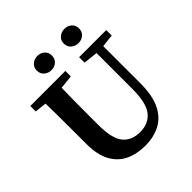

<svg xmlns="http://www.w3.org/2000/svg" viewBox="-213 -932 1096 1096"><g transform="rotate(-45 335.5 -383.5)"><path d="M334 16Q266 16 214 -9Q162 -34 132.5 -88Q103 -142 103 -229V-329Q103 -399 102.5 -469Q102 -539 100 -609H231Q229 -541 228.5 -470.5Q228 -400 228 -329V-258Q228 -147 264.5 -103.5Q301 -60 368 -60Q437 -60 474 -106.5Q511 -153 511 -265V-609H566V-256Q566 -159 537 -99Q508 -39 455.5 -11.5Q403 16 334 16ZM30 -565V-609H313V-565L184 -551H160ZM424 -565V-609H643V-565L546 -554H523ZM260 -668Q236 -668 217.5 -683.5Q199 -699 199 -726Q199 -752 217.5 -767.5Q236 -783 260 -783Q285 -783 303 -767.5Q321 -752 321 -726Q321 -699 303 -683.5Q285 -668 260 -668ZM479 -668Q454 -668 435.5 -683.5Q417 -699 417 -726Q417 -752 435.5 -767.5Q454 -783 479 -783Q504 -783 522 -767.5Q540 -752 540 -726Q540 -699 522 -683.5Q504 -668 479 -668Z"/></g></svg>

Font: Lisu Bosa ExtraBold
Style: Regular
Weight: 800
Designer: David Morse, Annie Olsen, Victor Gaultney, Frank Grießhammer (Latin)
Foundry: SIL International
Version: Version 2.000